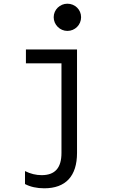

<svg xmlns="http://www.w3.org/2000/svg" viewBox="-20 -807 620 1037"><path d="M396 19V-540H120V-465H312V19C312 100 277 139 205 139C175 139 145 132 115 117V187C143 202 179 210 219 210C335 210 396 144 396 19ZM270 -714C270 -673 304 -640 344 -640C385 -640 418 -673 418 -714C418 -755 385 -787 344 -787C304 -787 270 -755 270 -714Z"/></svg>

Font: CommitMono-dimboump
Style: Regular
Weight: 400
Monospace: yes
Designer: Eigil Nikolajsen
Foundry: Eigil Nikolajsen
Version: Version 1.143